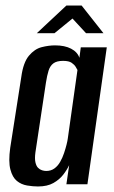

<svg xmlns="http://www.w3.org/2000/svg" viewBox="-20 -666 412 694"><path d="M117 8Q99 8 78 4.5Q57 1 41 -12Q25 -25 17.5 -53.5Q10 -82 17 -132L57 -388Q64 -440 84.5 -464.5Q105 -489 130.5 -495.5Q156 -502 179 -502Q214 -502 237 -490Q260 -478 267 -457L272 -495H366L296 0H220L230 -69Q222 -52 208.5 -34.5Q195 -17 173 -4.5Q151 8 117 8ZM147 -48Q164 -48 176.5 -57Q189 -66 197.5 -81Q206 -96 211.5 -112.5Q217 -129 220.5 -143Q224 -157 225 -165L260 -413Q258 -417 253.5 -424.5Q249 -432 239 -439Q229 -446 208 -446Q185 -446 173 -437Q161 -428 155.5 -410.5Q150 -393 146 -367L108 -115Q105 -93 108 -79.5Q111 -66 117.5 -59.5Q124 -53 132 -50.5Q140 -48 147 -48ZM113 -546 220 -646H275L354 -546H291L242 -599L177 -546Z"/></svg>

Font: Alumni Sans Thin SemiBold
Style: Italic
Weight: 600
Italic angle: -8°
Version: Version 1.016